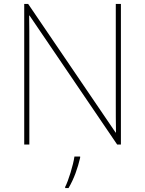

<svg xmlns="http://www.w3.org/2000/svg" viewBox="-20 -827 738 975"><path d="M594 -93V-807H568V-304C568 -258 568 -204 569 -154H567L123 -807H103V-93H129V-595C129 -648 129 -690 128 -748H130L575 -93ZM387 -26V-32H358C352 11 327 92 311 122V128H328C356 81 375 26 387 -26Z"/></svg>

Font: Noto Sans Kannada UI Thin
Style: Regular
Weight: 100
Designer: Jelle Bosma - Monotype Design Team
Foundry: Monotype Imaging Inc.
Version: Version 2.005